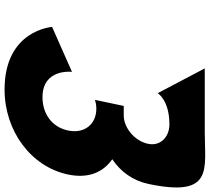

<svg xmlns="http://www.w3.org/2000/svg" viewBox="-58 -824 897 820"><g transform="rotate(90 390.0 -413.5)"><path d="M377.4 -639C377.4 -639 406.9 -689 510.9 -689C563.9 -689 604.9 -651 593.7 -598C581.1 -538 522.9 -494 472.9 -494H431.9L406 -371C406 -371 423.3 -377 443.3 -377C509.3 -377 551.8 -327 536.8 -256C522.1 -186 463.9 -147 394.9 -147C270.9 -147 286.4 -273 286.4 -273L94.5 -188C94.5 -188 107.8 15 361.8 15C538.8 15 691.6 -98 724.8 -256C743.1 -343 715.4 -406 659.6 -445C711.9 -480 750.9 -532 765.2 -600C823.8 -879 701.6 -840 544.6 -840H271.6Z"/></g></svg>

Font: Hussar
Style: BdOblTwo
Weight: 700
Foundry: Cannot Into Space Fonts
Version: Version 2.00